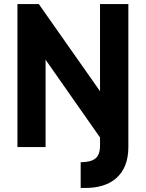

<svg xmlns="http://www.w3.org/2000/svg" viewBox="-20 -720 713 940"><path d="M469.7 -700.2Q504.9 -700.2 608.4 -700.2Q608.4 -525.4 608.4 0Q608.4 101.6 546.9 154.3Q492.2 200.2 397.5 200.2Q386.7 200.2 375 200.2Q375 158.2 375 74.2Q422.9 74.2 446.3 56.6Q469.7 39.1 469.7 -7.8Q469.7 -21.5 469.7 -46.9Q403.3 -142.6 203.1 -427.7Q203.1 -321.3 203.1 0Q168.9 0 65.4 0Q65.4 -174.8 65.4 -700.2Q90.8 -700.2 169.9 -700.2Q245.1 -592.8 469.7 -273.4Q469.7 -379.9 469.7 -700.2Z"/></svg>

Font: LeFont
Style: Regular
Weight: 700
Designer: Leryon MEDIA
Version: Version 1.0